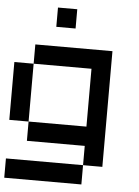

<svg xmlns="http://www.w3.org/2000/svg" viewBox="-60 -846 719 992"><g transform="rotate(5 300.0 -350.0)"><path d="M0 100V0H400V100ZM0 -200V-500H100V-200ZM100 -200H400V-500H100V-600H500V0H400V-100H100ZM200 -700V-800H300V-700Z"/></g></svg>

Font: Galmuri9 Regular
Style: Regular
Weight: 400
Designer: Lee Minseo (quiple)
Version: Version 2.399;hotconv 1.1.1;makeotfexe 2.6.0 DEVELOPMENT